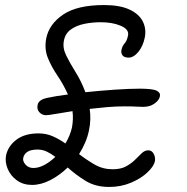

<svg xmlns="http://www.w3.org/2000/svg" viewBox="-20 -726 740 760"><path d="M162 -270Q147 -270 136 -281.5Q125 -293 129 -311Q133 -332 169 -339Q201 -346 249 -352Q231 -392 207.5 -426.5Q184 -461 169.5 -496.5Q155 -532 163 -574Q174 -630 229.5 -668Q285 -706 392 -706Q455 -706 493 -688Q531 -670 545.5 -640.5Q560 -611 553 -577Q546 -543 527.5 -520.5Q509 -498 489 -498Q471 -498 464.5 -507.5Q458 -517 461 -529Q464 -544 473.5 -554.5Q483 -565 487 -587Q491 -610 458 -624Q425 -638 379 -638Q345 -638 313.5 -631.5Q282 -625 260 -609Q238 -593 233 -565Q227 -537 242 -506.5Q257 -476 279.5 -440Q302 -404 318 -361Q376 -367 433.5 -371Q491 -375 533 -375Q584 -375 600 -367Q616 -359 613 -345Q610 -329 591.5 -316Q573 -303 547 -303Q532 -303 518 -304Q504 -305 473 -305Q439 -305 404 -302Q369 -299 335 -295Q338 -275 337.5 -253.5Q337 -232 332 -209Q327 -185 317 -161.5Q307 -138 293 -116Q323 -93 355 -74.5Q387 -56 426 -56Q458 -56 479 -67.5Q500 -79 514.5 -93.5Q529 -108 541 -119.5Q553 -131 567 -131Q581 -131 588.5 -117Q596 -103 593 -87Q589 -68 564 -44Q539 -20 499 -3Q459 14 412 14Q358 14 319 -10Q280 -34 248 -63Q216 -32 179 -13Q142 6 107 6Q72 6 47 -12Q22 -30 10.5 -57.5Q-1 -85 4 -111Q12 -148 45 -173Q78 -198 133 -198Q163 -198 189 -186.5Q215 -175 239 -158Q258 -190 265 -222Q271 -255 267 -286Q228 -280 199.5 -275Q171 -270 162 -270ZM72 -101Q69 -88 81 -74.5Q93 -61 112 -61Q133 -61 155.5 -73Q178 -85 199 -105Q182 -118 165 -126Q148 -134 129 -134Q102 -134 88.5 -125Q75 -116 72 -101Z"/></svg>

Font: Shantell Sans Normal
Style: Italic
Weight: 300
Italic angle: -11.31°
Designer: Stephen Nixon, Anya Danilova, Shantell Martin
Foundry: Arrow Type
Version: Version 1.008;[a672d596b]